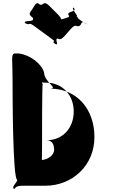

<svg xmlns="http://www.w3.org/2000/svg" viewBox="-20 -1184 778 1224"><path d="M176 -1111C168 -1100 162 -1091 189 -1071C205 -1037 126 -1059 140 -1038C167 -1018 113 -1056 140 -1036C180 -1018 156 -1048 198 -1018C225 -998 283 -956 310 -936C346 -910 302 -929 331 -903C356 -881 307 -923 334 -903C361 -891 319 -949 355 -936C382 -916 441 -1038 468 -1018C510 -1009 486 -1060 524 -1036C553 -1019 498 -1058 525 -1038C538 -1020 460 -1077 476 -1071C503 -1051 443 -1099 470 -1079C486 -1073 424 -1141 452 -1134C479 -1114 423 -1155 450 -1135C475 -1103 404 -1117 417 -1087C444 -1067 328 -1062 355 -1042C373 -1016 302 -1034 331 -1008C356 -986 307 -1028 334 -1008C361 -996 347 -1016 365 -1042C392 -1062 330 -1108 322 -1119C300 -1140 282 -1165 262 -1164C243 -1150 239 -1150 221 -1164C204 -1165 195 -1136 176 -1111ZM60 -684C60 -584 61 -38 90 -38C90 -20 50 8 70 18C70 18 43 20 72 20C82 11 81 0 128 0H269C439 0 582 -127 582 -310C582 -490 469 -619 299 -619C356 -619 261 -662 261 -722C243 -782 168 -834 102 -843H70C50 -833 60 -802 60 -684ZM248 -240C248 -299 248 -646 252 -646C252 -650 246 -661 247 -664C247 -664 241 -662 245 -662C248 -659 254 -657 263 -657H274C379 -657 450 -577 450 -473C450 -369 381 -290 277 -290C312 -290 325 -263 325 -229C325 -194 285 -167 247 -164V-161C246 -164 248 -175 248 -240Z"/></svg>

Font: Hussar Przerywany
Style: Regular
Weight: 400
Foundry: Cannot Into Space Fonts
Version: Version 0.982